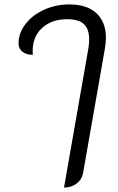

<svg xmlns="http://www.w3.org/2000/svg" viewBox="-20 -613 536 870"><path d="M380 -391Q384 -412 384 -435Q384 -481 360.5 -503.5Q337 -526 284 -526Q215 -526 171.5 -487Q128 -448 128 -381Q128 -368 129 -365Q100 -364 82 -378.5Q64 -393 64 -416Q64 -463 95.5 -504Q127 -545 180 -569Q233 -593 295 -593Q374 -593 417 -553Q460 -513 460 -441Q460 -421 455 -391L357 168Q352 199 328 218Q304 237 270 237Z"/></svg>

Font: K2D Light
Style: Italic
Weight: 300
Italic angle: -10°
Designer: Katatrad Aksorn Co.,Ltd.
Foundry: Cadson Demak Co.,Ltd.
Version: Version 1.000; ttfautohint (v1.6)